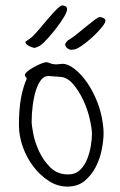

<svg xmlns="http://www.w3.org/2000/svg" viewBox="-20 -714 443 710"><path d="M360 -258Q362 -245 362.5 -237Q363 -229 363 -221Q363 -196 356.5 -162Q350 -128 334.5 -97.5Q319 -67 293.5 -45.5Q268 -24 229 -24Q193 -24 161 -44.5Q129 -65 104 -97.5Q79 -130 64.5 -170.5Q50 -211 50 -251Q50 -309 57.5 -350.5Q65 -392 79 -423Q79 -426 75.5 -429Q72 -432 72 -437Q72 -442 81.5 -450Q91 -458 104.5 -465.5Q118 -473 131.5 -478.5Q145 -484 152 -484Q156 -484 165.5 -480Q175 -476 190 -476Q195 -476 200 -477Q205 -478 211 -478Q232 -478 256.5 -458.5Q281 -439 302.5 -408Q324 -377 339.5 -337.5Q355 -298 360 -258ZM320 -219Q320 -238 312 -273.5Q304 -309 288 -343.5Q272 -378 249.5 -404Q227 -430 199 -430Q197 -430 191.5 -430.5Q186 -431 179 -431.5Q172 -432 166 -432.5Q160 -433 159 -433Q143 -433 131.5 -418Q120 -403 112.5 -379Q105 -355 101 -324Q97 -293 97 -262Q97 -251 103 -219.5Q109 -188 124.5 -154.5Q140 -121 166 -95Q192 -69 232 -69Q259 -69 276 -85.5Q293 -102 302.5 -126Q312 -150 316 -175.5Q320 -201 320 -219ZM228 -680Q228 -670 216.5 -651Q205 -632 189 -611Q173 -590 157 -572.5Q141 -555 132 -548Q127 -544 118.5 -540.5Q110 -537 109 -537Q101 -537 88 -543.5Q75 -550 74 -558Q73 -560 81.5 -565Q90 -570 99 -578Q108 -586 124 -605Q140 -624 157 -644Q174 -664 189 -679Q204 -694 210 -694Q216 -694 222 -691Q228 -688 228 -680ZM370 -638Q370 -630 358 -615Q346 -600 329.5 -584Q313 -568 295.5 -554.5Q278 -541 268 -536Q260 -532 254 -531Q248 -530 244 -530Q236 -530 228.5 -536Q221 -542 221 -550Q221 -552 225.5 -558.5Q230 -565 241 -571Q251 -577 267.5 -590.5Q284 -604 300.5 -617.5Q317 -631 330.5 -641Q344 -651 349 -651Q356 -651 363 -647Q370 -643 370 -638Z"/></svg>

Font: Reenie Beanie
Style: Regular
Weight: 500
Designer: James Grieshaber
Foundry: James Grieshaber
Version: Version 1.000